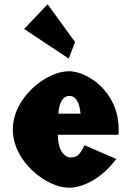

<svg xmlns="http://www.w3.org/2000/svg" viewBox="-20 -860 613 895"><path d="M202 -840 92.3 -725 300.4 -587 329.9 -664ZM532 -232C533.2 -238 533.2 -249 533.2 -256C533.2 -436 384.5 -528 301.5 -528C196.4 -528 39.8 -406 39.8 -256C39.8 -107 196.4 15 301.5 15C361.6 15 449.5 -22 522 -119L374.2 -183C351.6 -137 338.4 -126 308.3 -126C284.6 -126 249.8 -153 249.8 -232ZM252.4 -330C254 -377 271.9 -413 304.1 -413C331.5 -413 351 -384 355.3 -330Z"/></svg>

Font: Blink
Style: Wide
Weight: 400
Designer: Mew Too
Foundry: Cannot Into Space Fonts
Version: Version 001.000